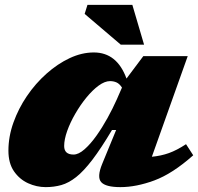

<svg xmlns="http://www.w3.org/2000/svg" viewBox="-20 -752 812 787"><path d="M399 -80.5 456 -219H439Q394 -143.5 358.5 -97Q323 -50.5 292.2 -26.2Q261.5 -2 231.5 6.5Q201.5 15 167.5 15Q130 15 95 -1Q60 -17 37.2 -50Q14.5 -83 14.5 -134.5Q14.5 -192 35 -249.5Q55.5 -307 90.5 -358.5Q125.5 -410 170.8 -450.2Q216 -490.5 265.8 -513.8Q315.5 -537 364.5 -537Q459.5 -537 498.5 -430L567.5 -522H749.5L602.5 -109.5Q640 -113 672.2 -124.5Q704.5 -136 742.5 -161L772 -115.5Q687 -40 612.8 -12.5Q538.5 15 473.5 15Q413 15 394.8 -5.5Q376.5 -26 399 -80.5ZM243 -153.5Q243 -118.5 281.5 -118.5Q302 -118.5 326.2 -139.8Q350.5 -161 374.8 -195Q399 -229 420.8 -268.5Q442.5 -308 458.5 -344L480 -393Q469.5 -409 457.5 -414.2Q445.5 -419.5 431 -419.5Q409.5 -419.5 384.2 -401Q359 -382.5 334.2 -352.2Q309.5 -322 288.8 -286.2Q268 -250.5 255.5 -215.5Q243 -180.5 243 -153.5ZM570.5 -569H475L327 -695L338.5 -732H522.5Z"/></svg>

Font: Newsreader Caption ExtraBold
Style: Italic
Weight: 800
Italic angle: -17°
Designer: Hugues Gentile
Foundry: Production Type
Version: Version 1.001